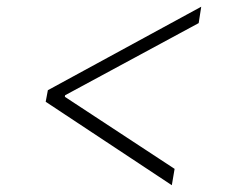

<svg xmlns="http://www.w3.org/2000/svg" viewBox="-20 -567 684 566"><path d="M114.7 -267 121.1 -301.1 573.2 -547.2 565.7 -498.9 171.9 -286.2 171.2 -281.6 494.7 -69.2 486.5 -21Z"/></svg>

Font: Inter Extra Light  BETA
Style: Italic
Weight: 200
Italic angle: 9.39999°
Designer: Rasmus Andersson
Foundry: rsms
Version: Version 3.011;git-f93a4a705